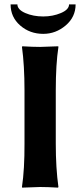

<svg xmlns="http://www.w3.org/2000/svg" viewBox="-20 -861 370 884"><path d="M328.1 -840.8Q328.1 -782.7 282.5 -743.9Q236.8 -705.1 179.2 -705.1Q117.2 -705.1 73 -743.7Q28.8 -782.2 28.8 -840.8H60.1Q60.1 -816.9 96.4 -801Q132.8 -785.2 179.2 -785.2Q223.1 -785.2 260.5 -801Q297.9 -816.9 297.9 -840.8ZM92.8 -444.8Q92.8 -560.1 81.1 -645L83 -647.9Q130.9 -645 165 -645L248 -647.9L249 -645Q236.8 -565.9 236.8 -444.8V-200.2Q236.8 -86.4 249 0L247.1 2.9Q199.2 0 165 0L82 2.9L81.1 0Q93.3 -81.1 92.8 -200.2Z"/></svg>

Font: Linux Biolinum O
Style: Bold
Weight: 700
Designer: Philipp H. Poll
Foundry: Philipp H. Poll
Version: Version 1.3.2